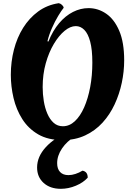

<svg xmlns="http://www.w3.org/2000/svg" viewBox="-20 -855 847 1206"><path d="M372 25Q282 25 220 -11Q158 -47 120 -107Q82 -167 65 -239.5Q48 -312 48 -385Q48 -467 67.5 -543Q87 -619 125.5 -680.5Q164 -742 220 -783Q276 -824 349 -835Q360 -833 369.5 -824Q379 -815 380 -806Q366 -789 345.5 -755Q325 -721 306.5 -679Q288 -637 278 -596L284 -594Q312 -663 351.5 -709.5Q391 -756 438.5 -780Q486 -804 536 -804Q596 -804 647 -769Q698 -734 729 -661.5Q760 -589 760 -476Q760 -406 745 -335Q730 -264 700 -199.5Q670 -135 624 -84.5Q578 -34 515 -4.5Q452 25 372 25ZM375 -62Q416 -62 450 -93.5Q484 -125 508.5 -180.5Q533 -236 546.5 -308Q560 -380 560 -462Q560 -543 546.5 -593.5Q533 -644 509.5 -667.5Q486 -691 456 -691Q422 -691 386 -661.5Q350 -632 318.5 -579.5Q287 -527 267.5 -457.5Q248 -388 248 -308Q248 -264 255 -220.5Q262 -177 277.5 -141Q293 -105 317 -83.5Q341 -62 375 -62ZM498 217Q531 223 531 261Q503 292 456.5 311.5Q410 331 362 331Q295 331 254 294Q213 257 213 197Q213 129 268 69Q323 9 420 -30L454 0Q400 32 369.5 77.5Q339 123 339 170Q339 206 357.5 225.5Q376 245 410 245Q431 245 454 237.5Q477 230 498 217Z"/></svg>

Font: Merienda Black
Style: Regular
Weight: 900
Designer: Eduardo Rodriguez Tunni
Foundry: Eduardo Rodriguez Tunni
Version: Version 2.001